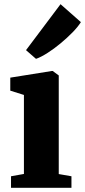

<svg xmlns="http://www.w3.org/2000/svg" viewBox="-20 -895 406 915"><path d="M32.5 0V-55L94 -66V-442.5L29 -463V-525L226 -556.5H231.5L260 -535.5V-65.5L320.5 -55V0ZM151 -615 104 -656 268.5 -875 365.5 -789.5Q351 -766.5 325 -740Q299 -713.5 268.2 -688Q237.5 -662.5 207 -643Q176.5 -623.5 153 -615Z"/></svg>

Font: Merriweather 48pt Black
Style: Regular
Weight: 900
Version: Version 2.100